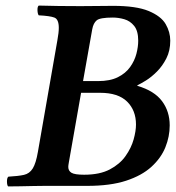

<svg xmlns="http://www.w3.org/2000/svg" viewBox="-20 -667 633 689"><path d="M269 -645Q304 -645 329.5 -645.5Q355 -646 386 -646Q469 -646 513.5 -627.5Q558 -609 574.5 -580.5Q591 -552 591 -521Q591 -485 577 -457.5Q563 -430 543 -410Q523 -390 503.5 -378Q484 -366 473 -361V-359Q534 -341 561.5 -304Q589 -267 589 -217Q589 -177 573.5 -138.5Q558 -100 523.5 -68.5Q489 -37 432.5 -18.5Q376 0 293 0H156Q156 0 140.5 0Q125 0 101 0.5Q77 1 52 1.5Q27 2 9 2Q5 -3 5 -16Q5 -29 10 -33Q46 -35 66 -39.5Q86 -44 97.5 -62.5Q109 -81 116 -122L186 -523Q191 -550 191 -567Q191 -598 175 -604Q159 -610 119 -612Q115 -617 114.5 -630Q114 -643 119 -647Q157 -646 191 -645.5Q225 -645 269 -645ZM311 -562 278 -376H332Q375 -376 403 -390Q431 -404 447 -426.5Q463 -449 469.5 -474Q476 -499 476 -521Q476 -556 461.5 -574Q447 -592 426 -598Q405 -604 385 -604Q339 -604 327 -594Q315 -584 311 -562ZM271 -334 227 -84Q225 -73 225 -68Q225 -54 236.5 -47Q248 -40 282 -40Q338 -40 374 -59Q410 -78 430.5 -107Q451 -136 459.5 -166.5Q468 -197 468 -220Q468 -271 436 -302.5Q404 -334 339 -334Z"/></svg>

Font: Libertinus Serif Semibold Italic
Style: Regular
Weight: 600
Italic angle: -11.5°
Designer: Philipp H. Poll, Khaled Hosny
Foundry: Caleb Maclennan
Version: Version 7.051;RELEASE